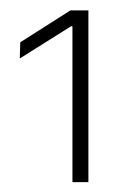

<svg xmlns="http://www.w3.org/2000/svg" viewBox="-20 -722 246 379"><path d="M123 -362.5V-670H120L19 -606.5L20 -638.5L119 -701.5H154.5V-362.5Z"/></svg>

Font: Anek Telugu Medium ExtraLight
Style: Regular
Weight: 250
Version: Version 1.003